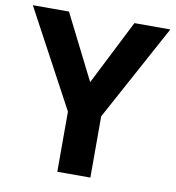

<svg xmlns="http://www.w3.org/2000/svg" viewBox="-80 -786 785 858"><g transform="rotate(10 312.0 -357.0)"><path d="M312 -420 461 -714H624L387 -278V0H237V-273L0 -714H164Z"/></g></svg>

Font: Noto Sans
Style: Bold
Weight: 700
Designer: Monotype Design Team
Foundry: Monotype Imaging Inc.
Version: Version 2.000;GOOG;noto-source:20170915:90ef993387c0; ttfaut